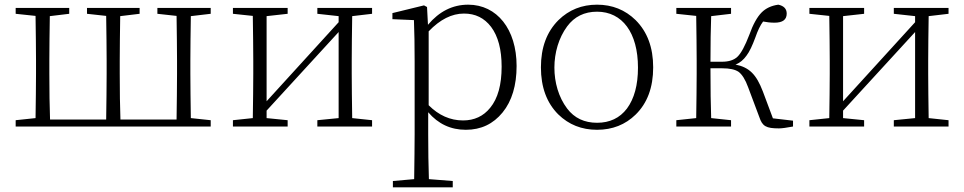

<svg xmlns="http://www.w3.org/2000/svg" viewBox="-20 -541 4123 821"><path d="M881 0V-27L796 -36C795 -109 794 -173 794 -226V-282C794 -337 795 -400 796 -472L881 -482V-507H653V-482L735 -473C736 -400 737 -336 737 -282V-226C737 -169 736 -103 735 -30H495C493 -85 492 -151 492 -226V-282C492 -335 493 -399 494 -472L577 -482V-507H352V-482L434 -473C435 -400 436 -336 436 -282V-226C436 -169 435 -103 434 -30H194C192 -85 191 -151 191 -226V-282C191 -335 192 -399 193 -472L276 -482V-507H47V-482L132 -473C133 -400 134 -336 134 -282V-226C134 -173 133 -109 132 -36L47 -27V0Z M1210 0V-27L1120 -36V-68L1428 -404V-36L1337 -27V0H1571V-27L1486 -36C1485 -109 1484 -173 1484 -226V-282C1484 -337 1485 -400 1486 -472L1571 -482V-507H1337V-482L1428 -472V-446L1120 -108V-472L1210 -482V-507H976V-482L1061 -473C1062 -400 1063 -336 1063 -282V-226C1063 -173 1062 -109 1061 -36L976 -27V0Z M1916 260V233L1814 225C1812 166 1811 102 1811 32V-61C1854 -11 1907 14 1972 14C2037 14 2089 -11 2129 -60C2169 -109 2189 -176 2189 -259C2189 -416 2105 -521 1982 -521C1915 -521 1858 -492 1810 -435L1806 -511L1793 -518L1658 -485V-459L1750 -455C1752 -405 1753 -346 1753 -278V33C1753 82 1752 146 1751 225L1660 233V260ZM1960 -26C1905 -26 1856 -48 1813 -91V-407C1862 -458 1912 -483 1964 -483C2013 -483 2051 -464 2080 -426C2110 -386 2125 -329 2125 -256C2125 -179 2109 -120 2076 -80C2047 -44 2008 -26 1960 -26Z M2367 -52C2412 -8 2467 14 2533 14C2599 14 2654 -8 2698 -51C2748 -100 2773 -167 2773 -253C2773 -338 2748 -405 2698 -455C2653 -499 2598 -521 2533 -521C2468 -521 2413 -499 2368 -455C2318 -405 2293 -338 2293 -253C2293 -168 2318 -101 2367 -52ZM2405 -77C2332 -174 2333 -330 2405 -428C2436 -470 2479 -491 2533 -491C2641 -491 2708 -401 2708 -252C2708 -177 2692 -119 2661 -77C2630 -36 2587 -16 2533 -16C2479 -16 2436 -36 2405 -77Z M3311 8C3324 8 3344 5 3371 0V-25L3285 -35L3242 -150C3214 -223 3184 -253 3125 -265C3144 -272 3159 -285 3172 -303C3185 -320 3197 -346 3210 -381C3220 -410 3231 -433 3243 -449C3258 -446 3275 -444 3292 -444C3327 -444 3344 -457 3344 -483C3344 -503 3332 -516 3308 -521C3279 -517 3255 -506 3237 -488C3218 -469 3200 -437 3184 -392C3166 -345 3149 -313 3133 -298C3118 -284 3096 -277 3067 -277H3018C3018 -354 3019 -419 3021 -472L3106 -482V-507H2872V-482L2957 -473C2958 -400 2959 -336 2959 -282V-226C2959 -173 2958 -109 2957 -36L2872 -27V0H3106V-27L3021 -36C3019 -90 3018 -161 3018 -249H3068C3100 -249 3123 -244 3138 -234C3153 -223 3167 -201 3179 -168L3227 -40C3240 -1 3256 8 3311 8Z M3675 0V-27L3585 -36V-68L3893 -404V-36L3802 -27V0H4036V-27L3951 -36C3950 -109 3949 -173 3949 -226V-282C3949 -337 3950 -400 3951 -472L4036 -482V-507H3802V-482L3893 -472V-446L3585 -108V-472L3675 -482V-507H3441V-482L3526 -473C3527 -400 3528 -336 3528 -282V-226C3528 -173 3527 -109 3526 -36L3441 -27V0Z"/></svg>

Font: AllPunType ExtraLight
Style: Regular
Weight: 280
Version: 1.0